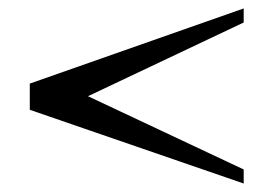

<svg xmlns="http://www.w3.org/2000/svg" viewBox="-20 -351 650 455"><path d="M50.6 -152.9 557.5 -331V-297.7L188.5 -123L557.5 50.6V83.9L50.6 -90.8Z"/></svg>

Font: Dhurjati
Style: Regular
Weight: 400
Designer: Purushoth Kumar Guthula
Foundry: Andhrapradesh Society for Knowledge Networks
Version: Version 1.0.5; ttfautohint (v1.2.25-373a) -l 7 -r 28 -G 50 -